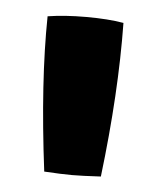

<svg xmlns="http://www.w3.org/2000/svg" viewBox="-34 -723 294 358"><g transform="rotate(5 113.0 -544.0)"><path d="M42 -687Q74 -692 114 -692Q155 -692 184 -687Q186 -556 167 -398Q131 -396 113 -396Q94 -396 61 -398Q40 -565 42 -687Z"/></g></svg>

Font: Lalezar
Style: Bold
Weight: 700
Designer: Borna Izadpanah
Foundry: Borna Izadpanah
Version: Version 1.003;January 24, 2021;FontCreator 13.0.0.2683 64-bi